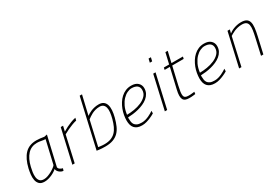

<svg xmlns="http://www.w3.org/2000/svg" viewBox="29 -1607 3542 2496"><g transform="rotate(-30 1799.5 -359.5)"><path d="M443 -71Q448 -50 466 -38.5Q484 -27 505 -22L495 11Q475 10 459 1.5Q443 -7 431 -18.5Q419 -30 412.5 -43.5Q406 -57 406 -68Q394 -56 373 -42Q352 -28 325.5 -16Q299 -4 270 3.5Q241 11 214 11Q162 11 137 -14Q112 -39 104.5 -77Q97 -115 102 -159.5Q107 -204 116 -243Q147 -374 211 -441.5Q275 -509 386 -509Q412 -509 442 -505.5Q472 -502 500 -497L544 -506ZM223 -21Q251 -21 282.5 -32.5Q314 -44 342.5 -60Q371 -76 392 -92.5Q413 -109 419 -119L499 -463Q473 -463 440.5 -470Q408 -477 377 -477Q290 -477 234.5 -417Q179 -357 153 -247Q145 -215 139 -175.5Q133 -136 137 -101.5Q141 -67 160 -44Q179 -21 223 -21Z M748 -500H783L765 -422Q796 -441 830 -458Q859 -472 896 -487Q933 -502 973 -510L964 -473Q929 -465 892 -450.5Q855 -436 825 -422Q789 -405 756 -386L669 0H634Z M1320 -509Q1365 -509 1391 -489.5Q1417 -470 1427.5 -436Q1438 -402 1435 -356Q1432 -310 1418 -256Q1401 -191 1379 -141.5Q1357 -92 1323.5 -58.5Q1290 -25 1241.5 -7.5Q1193 10 1124 10Q1098 10 1075 8.5Q1052 7 1035 5Q1015 3 998 0L1165 -730H1200L1133 -445Q1146 -455 1164 -466Q1182 -477 1205.5 -486.5Q1229 -496 1258 -502.5Q1287 -509 1320 -509ZM1131 -22Q1187 -22 1227.5 -37.5Q1268 -53 1297 -82.5Q1326 -112 1346 -155.5Q1366 -199 1381 -255Q1394 -304 1398.5 -345Q1403 -386 1395.5 -415.5Q1388 -445 1368.5 -461Q1349 -477 1315 -477Q1282 -477 1253 -469Q1224 -461 1200 -449Q1176 -437 1157 -423.5Q1138 -410 1123 -399L1039 -30Q1055 -28 1072 -26Q1086 -24 1101.5 -23Q1117 -22 1131 -22Z M1692 -23Q1720 -23 1747 -30.5Q1774 -38 1798 -49Q1822 -60 1842 -72Q1862 -84 1875 -93L1874 -55Q1843 -36 1810 -22Q1781 -9 1746.5 1Q1712 11 1677 11Q1637 11 1609.5 0Q1582 -11 1564.5 -31Q1547 -51 1539 -79.5Q1531 -108 1531 -143Q1531 -181 1538.5 -223.5Q1546 -266 1561.5 -306.5Q1577 -347 1600 -383.5Q1623 -420 1653.5 -448Q1684 -476 1722.5 -492.5Q1761 -509 1807 -509Q1873 -509 1907.5 -476.5Q1942 -444 1942 -396Q1942 -353 1924 -319.5Q1906 -286 1876 -261.5Q1846 -237 1807.5 -220Q1769 -203 1727.5 -192.5Q1686 -182 1645 -177Q1604 -172 1569 -171Q1568 -165 1568 -160.5Q1568 -156 1568 -152Q1568 -127 1571.5 -104Q1575 -81 1587.5 -63Q1600 -45 1624.5 -34Q1649 -23 1692 -23ZM1574 -207Q1624 -207 1682.5 -216.5Q1741 -226 1791 -247.5Q1841 -269 1874 -304Q1907 -339 1907 -391Q1907 -434 1877.5 -455.5Q1848 -477 1796 -477Q1765 -477 1730 -460.5Q1695 -444 1663 -410.5Q1631 -377 1607 -326.5Q1583 -276 1574 -207Z M2136 -500H2171L2057 0H2022ZM2182 -700H2217L2204 -645H2169Z M2403 -468 2342 -206Q2330 -154 2325 -118.5Q2320 -83 2324.5 -61.5Q2329 -40 2345.5 -31Q2362 -22 2392 -22Q2403 -22 2418 -22.5Q2433 -23 2447 -25Q2464 -27 2481 -29L2477 3Q2461 5 2444 7Q2430 9 2413.5 9.5Q2397 10 2384 10Q2350 10 2328 1Q2306 -8 2295.5 -29Q2285 -50 2285.5 -84Q2286 -118 2298 -168L2368 -468H2289L2296 -500H2375L2413 -663H2448L2410 -500H2582L2575 -468Z M2786 -23Q2814 -23 2841 -30.5Q2868 -38 2892 -49Q2916 -60 2936 -72Q2956 -84 2969 -93L2968 -55Q2937 -36 2904 -22Q2875 -9 2840.5 1Q2806 11 2771 11Q2731 11 2703.5 0Q2676 -11 2658.5 -31Q2641 -51 2633 -79.5Q2625 -108 2625 -143Q2625 -181 2632.5 -223.5Q2640 -266 2655.5 -306.5Q2671 -347 2694 -383.5Q2717 -420 2747.5 -448Q2778 -476 2816.5 -492.5Q2855 -509 2901 -509Q2967 -509 3001.5 -476.5Q3036 -444 3036 -396Q3036 -353 3018 -319.5Q3000 -286 2970 -261.5Q2940 -237 2901.5 -220Q2863 -203 2821.5 -192.5Q2780 -182 2739 -177Q2698 -172 2663 -171Q2662 -165 2662 -160.5Q2662 -156 2662 -152Q2662 -127 2665.5 -104Q2669 -81 2681.5 -63Q2694 -45 2718.5 -34Q2743 -23 2786 -23ZM2668 -207Q2718 -207 2776.5 -216.5Q2835 -226 2885 -247.5Q2935 -269 2968 -304Q3001 -339 3001 -391Q3001 -434 2971.5 -455.5Q2942 -477 2890 -477Q2859 -477 2824 -460.5Q2789 -444 2757 -410.5Q2725 -377 2701 -326.5Q2677 -276 2668 -207Z M3137 0 3251 -500H3286L3273 -447Q3283 -455 3300.5 -466Q3318 -477 3342 -486.5Q3366 -496 3395 -502.5Q3424 -509 3456 -509Q3507 -509 3534.5 -492.5Q3562 -476 3572 -442.5Q3582 -409 3576.5 -358Q3571 -307 3555 -238L3501 0H3466L3519 -236Q3533 -296 3539.5 -341Q3546 -386 3540.5 -416.5Q3535 -447 3514 -462Q3493 -477 3451 -477Q3418 -477 3389 -470Q3360 -463 3336 -453Q3312 -443 3294 -432Q3276 -421 3265 -414L3172 0Z"/></g></svg>

Font: Panefresco 1wt
Style: Italic
Weight: 250
Version: Version 1.000